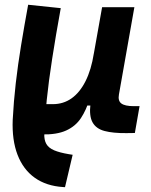

<svg xmlns="http://www.w3.org/2000/svg" viewBox="-20 -547 626 796"><path d="M249.5 229 241.7 228.5Q171.9 224.1 124 189.9Q76.2 155.8 52.7 94.7Q29.3 33.7 32.7 -50.3Q36.6 -126 45.4 -202.4Q54.2 -278.8 67.4 -359.1Q80.6 -439.5 96.7 -527.3L231.9 -513.2Q210.9 -397.9 196.3 -303.5Q181.6 -209 173.8 -132.6Q166 -56.2 163.6 6.8Q162.6 33.2 172.1 49.8Q181.6 66.4 204.6 76.2Q227.5 85.9 266.1 92.3L281.2 94.7ZM152.8 10.3 132.8 9.8 149.9 -115.2H199.2Q242.7 -115.2 276.9 -139.4Q311 -163.6 334.7 -210.7Q358.4 -257.8 369.1 -325.7L364.3 -109.4H322.3L351.1 -136.2Q337.9 -91.3 315.7 -57.6Q293.5 -23.9 254.6 -6.1Q215.8 11.7 152.8 10.3ZM503.9 4.9Q448.7 5.4 413.6 -3.9Q378.4 -13.2 363.8 -39.6Q349.1 -65.9 355 -115.2V-183.6L353 -234.9L403.3 -517.1H537.1L473.1 -155.3Q468.3 -129.4 482.9 -118.2Q497.6 -106.9 534.7 -106.9H558.6L539.1 4.4Z"/></svg>

Font: Cascadia Code PL
Style: Italic
Weight: 400
Italic angle: -10°
Monospace: yes
Designer: Aaron Bell
Foundry: Saja Typeworks
Version: Version 2404.023